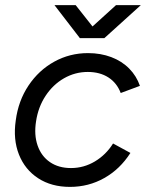

<svg xmlns="http://www.w3.org/2000/svg" viewBox="-20 -720 583 752"><path d="M41.7 -248.3Q51.7 -325.2 91.7 -385Q131.7 -444.8 192.4 -478.4Q253.2 -512 324.7 -512Q374.3 -512 415.8 -496.3Q457.2 -480.7 486 -451.5Q514.8 -422.3 528 -383.7L452.8 -355.7Q437.8 -395.3 404.4 -416.8Q371 -438.2 323.8 -438.2Q274.2 -438.2 230.9 -413.5Q187.7 -388.8 158.6 -344.8Q129.5 -300.8 121.2 -244.7Q112.8 -191.8 127.3 -150Q141.8 -108.2 175.7 -85Q209.5 -61.8 258 -61.8Q308.3 -61.8 351.8 -87.8Q395.2 -113.8 422.8 -158L490.8 -121Q450 -57.3 388.5 -22.7Q327 12 254 12Q181.5 12 129.6 -21.8Q77.7 -55.5 54.2 -114.8Q30.8 -174 41.7 -248.3ZM293.8 -572.3 434.5 -700H531.7L388.8 -570.7H293.8ZM193.3 -700H276.3L377.8 -571.5L376.2 -570.7H292.8Z"/></svg>

Font: Oak Sans Light Italic
Style: Regular
Weight: 400
Italic angle: -9.5°
Foundry: Erik Kennedy, Walven
Version: Version 1.000;Glyphs 3.1.2 (3151)